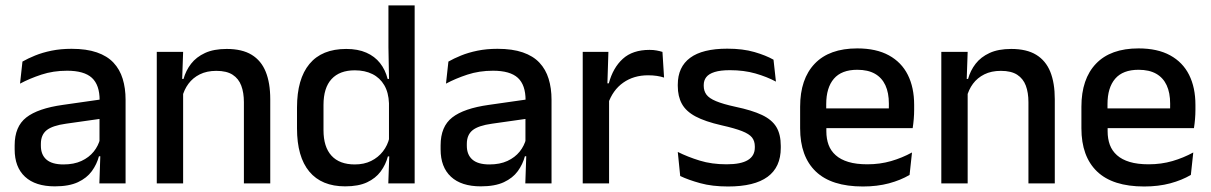

<svg xmlns="http://www.w3.org/2000/svg" viewBox="-20 -682 4504 714"><path d="M349.5 0 353.5 -116 350 -131V-285L350.5 -309.5Q350.5 -366 321.8 -392.5Q293 -419 229.5 -419Q178 -419 134 -404.5Q90 -390 54.5 -371L63.5 -453Q83.5 -464.5 110.5 -475.5Q137.5 -486.5 171.5 -493.5Q205.5 -500.5 246 -500.5Q301.5 -500.5 340 -487.2Q378.5 -474 402 -449Q425.5 -424 436.2 -389Q447 -354 447 -311V0ZM184 11Q111.5 11 73 -24.8Q34.5 -60.5 34.5 -126.5V-141.5Q34.5 -211.5 77.8 -245.2Q121 -279 214 -292L361 -313L366.5 -242L225.5 -222Q175 -215 153.5 -197.8Q132 -180.5 132 -147V-140Q132 -106.5 152.8 -88.5Q173.5 -70.5 216 -70.5Q255 -70.5 283 -83.5Q311 -96.5 328.5 -118.2Q346 -140 352.5 -166.5L366 -101H348Q340 -71 321.5 -45.5Q303 -20 269.8 -4.5Q236.5 11 184 11Z M887 0V-302Q887 -337.5 877.2 -363.5Q867.5 -389.5 845.2 -404Q823 -418.5 784.5 -418.5Q749 -418.5 723 -405.5Q697 -392.5 680.8 -370.5Q664.5 -348.5 657.5 -320.5L641.5 -388.5H662.5Q671 -419.5 690.5 -444.8Q710 -470 742.5 -485Q775 -500 823 -500Q880.5 -500 916 -478.2Q951.5 -456.5 968.2 -415Q985 -373.5 985 -313V0ZM563 0V-489H661L657 -374.5L661 -368.5V0Z M1263.5 11Q1176 11 1130.2 -44Q1084.5 -99 1084.5 -204.5V-282Q1084.5 -388.5 1130.8 -444.2Q1177 -500 1267.5 -500Q1311 -500 1342.2 -486.2Q1373.5 -472.5 1393.2 -447.5Q1413 -422.5 1421.5 -388.5H1454L1426.5 -298Q1425 -338 1409 -365.2Q1393 -392.5 1365 -406.5Q1337 -420.5 1299.5 -420.5Q1243 -420.5 1213 -388Q1183 -355.5 1183 -291.5V-198Q1183 -135.5 1212.8 -103Q1242.5 -70.5 1299.5 -70.5Q1334 -70.5 1360.2 -83.5Q1386.5 -96.5 1404 -119Q1421.5 -141.5 1428 -169.5L1451 -100.5H1422.5Q1414.5 -70 1395.8 -44.5Q1377 -19 1345 -4Q1313 11 1263.5 11ZM1424 0 1428 -114.5 1426.5 -145.5V-348.5L1427 -367.5L1424.5 -506V-662H1522V0Z M1933.5 0 1937.5 -116 1934 -131V-285L1934.5 -309.5Q1934.5 -366 1905.8 -392.5Q1877 -419 1813.5 -419Q1762 -419 1718 -404.5Q1674 -390 1638.5 -371L1647.5 -453Q1667.5 -464.5 1694.5 -475.5Q1721.5 -486.5 1755.5 -493.5Q1789.5 -500.5 1830 -500.5Q1885.5 -500.5 1924 -487.2Q1962.5 -474 1986 -449Q2009.5 -424 2020.2 -389Q2031 -354 2031 -311V0ZM1768 11Q1695.5 11 1657 -24.8Q1618.5 -60.5 1618.5 -126.5V-141.5Q1618.5 -211.5 1661.8 -245.2Q1705 -279 1798 -292L1945 -313L1950.5 -242L1809.5 -222Q1759 -215 1737.5 -197.8Q1716 -180.5 1716 -147V-140Q1716 -106.5 1736.8 -88.5Q1757.5 -70.5 1800 -70.5Q1839 -70.5 1867 -83.5Q1895 -96.5 1912.5 -118.2Q1930 -140 1936.5 -166.5L1950 -101H1932Q1924 -71 1905.5 -45.5Q1887 -20 1853.8 -4.5Q1820.5 11 1768 11Z M2241 -295.5 2220 -372H2244Q2259.5 -430 2296 -463.2Q2332.5 -496.5 2395.5 -496.5Q2410.5 -496.5 2422.2 -494.2Q2434 -492 2443.5 -489L2449.5 -393.5Q2437.5 -397.5 2422.5 -399.8Q2407.5 -402 2390 -402Q2336.5 -402 2297.5 -374.5Q2258.5 -347 2241 -295.5ZM2147 0V-489H2242.5L2238 -346.5L2245 -339.5V0Z M2687.5 11.5Q2628.5 11.5 2584 -0.8Q2539.5 -13 2509.5 -27.5L2500.5 -117Q2537.5 -98.5 2582 -84.8Q2626.5 -71 2682 -71Q2735.5 -71 2761.2 -86.8Q2787 -102.5 2787 -133.5V-137.5Q2787 -157.5 2776.5 -170.8Q2766 -184 2739.2 -194.5Q2712.5 -205 2663.5 -216Q2602 -230 2566.5 -249Q2531 -268 2515.8 -295.8Q2500.5 -323.5 2500.5 -362.5V-367Q2500.5 -433 2546.5 -467Q2592.5 -501 2684.5 -501Q2742.5 -501 2785.5 -488.5Q2828.5 -476 2856.5 -460L2865.5 -378.5Q2832 -396.5 2789.2 -408.8Q2746.5 -421 2694.5 -421Q2659 -421 2637.5 -414.2Q2616 -407.5 2606.5 -395.2Q2597 -383 2597 -366V-362.5Q2597 -344 2607 -330.2Q2617 -316.5 2642.8 -305.8Q2668.5 -295 2714.5 -285Q2776.5 -272 2813.5 -254.5Q2850.5 -237 2867 -209.8Q2883.5 -182.5 2883.5 -139.5V-132Q2883.5 -60.5 2834.5 -24.5Q2785.5 11.5 2687.5 11.5Z M3189 11.5Q3072 11.5 3013.8 -44.2Q2955.5 -100 2955.5 -205V-285Q2955.5 -388.5 3009.8 -445.2Q3064 -502 3168 -502Q3238.5 -502 3285.5 -476.2Q3332.5 -450.5 3356 -403.5Q3379.5 -356.5 3379.5 -292V-273.5Q3379.5 -256.5 3378 -239Q3376.5 -221.5 3374 -205.5H3284Q3285 -231.5 3285.2 -254.5Q3285.5 -277.5 3285.5 -296.5Q3285.5 -337 3272.5 -365Q3259.5 -393 3233.5 -407.8Q3207.5 -422.5 3168 -422.5Q3109.5 -422.5 3081 -389.2Q3052.5 -356 3052.5 -294.5V-248.5L3053 -237V-193.5Q3053 -166 3061.2 -143.5Q3069.5 -121 3087.8 -104.8Q3106 -88.5 3135 -79.8Q3164 -71 3205.5 -71Q3252.5 -71 3293.8 -83Q3335 -95 3371.5 -115L3362.5 -31.5Q3329.5 -12 3285.8 -0.2Q3242 11.5 3189 11.5ZM3007.5 -205.5V-279H3354V-205.5Z M3804.5 0V-302Q3804.5 -337.5 3794.8 -363.5Q3785 -389.5 3762.8 -404Q3740.5 -418.5 3702 -418.5Q3666.5 -418.5 3640.5 -405.5Q3614.5 -392.5 3598.2 -370.5Q3582 -348.5 3575 -320.5L3559 -388.5H3580Q3588.5 -419.5 3608 -444.8Q3627.5 -470 3660 -485Q3692.5 -500 3740.5 -500Q3798 -500 3833.5 -478.2Q3869 -456.5 3885.8 -415Q3902.5 -373.5 3902.5 -313V0ZM3480.5 0V-489H3578.5L3574.5 -374.5L3578.5 -368.5V0Z M4235 11.5Q4118 11.5 4059.8 -44.2Q4001.5 -100 4001.5 -205V-285Q4001.5 -388.5 4055.8 -445.2Q4110 -502 4214 -502Q4284.5 -502 4331.5 -476.2Q4378.5 -450.5 4402 -403.5Q4425.5 -356.5 4425.5 -292V-273.5Q4425.5 -256.5 4424 -239Q4422.5 -221.5 4420 -205.5H4330Q4331 -231.5 4331.2 -254.5Q4331.5 -277.5 4331.5 -296.5Q4331.5 -337 4318.5 -365Q4305.5 -393 4279.5 -407.8Q4253.5 -422.5 4214 -422.5Q4155.5 -422.5 4127 -389.2Q4098.5 -356 4098.5 -294.5V-248.5L4099 -237V-193.5Q4099 -166 4107.2 -143.5Q4115.5 -121 4133.8 -104.8Q4152 -88.5 4181 -79.8Q4210 -71 4251.5 -71Q4298.5 -71 4339.8 -83Q4381 -95 4417.5 -115L4408.5 -31.5Q4375.5 -12 4331.8 -0.2Q4288 11.5 4235 11.5ZM4053.5 -205.5V-279H4400V-205.5Z"/></svg>

Font: Anek Latin Medium Medium
Style: Regular
Weight: 500
Version: Version 1.003